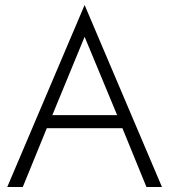

<svg xmlns="http://www.w3.org/2000/svg" viewBox="-20 -747 676 767"><path d="M565 0 469 -235H167L71 0H9L318 -727L627 0ZM318 -600 189 -287H448Z"/></svg>

Font: Jost* Light
Style: Regular
Weight: 300
Version: Version 3.7